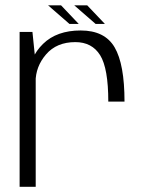

<svg xmlns="http://www.w3.org/2000/svg" viewBox="-20 -714 556 734"><path d="M394 -325.5H456Q456 -468.5 418.2 -533Q380.5 -597.5 288.5 -597.5Q197 -597.5 144.5 -546.2Q92 -495 92 -423L116 -400.5Q116 -459.5 156.2 -506.2Q196.5 -553 268 -553Q331.5 -553 362.8 -503Q394 -453 394 -325.5ZM55 0H116.5V-470.5L104 -592H55ZM345.5 -622.5H381L313.5 -693.5H264ZM245.5 -622.5H281L213.5 -693.5H164Z"/></svg>

Font: Anybody UltraCondensed Thin Light
Style: Regular
Weight: 300
Version: Version 1.111